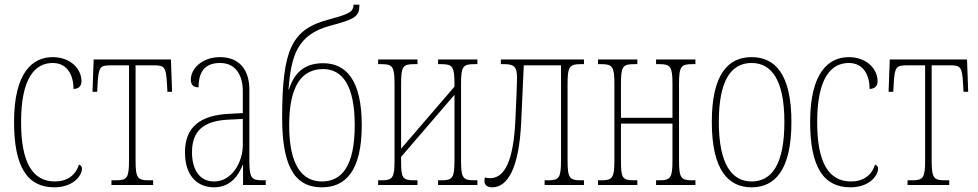

<svg xmlns="http://www.w3.org/2000/svg" viewBox="-20 -790 4175 820"><path d="M212 10C292 10 330 -39 330 -70C330 -78 326 -84 317 -87C303 -41 266 -15 215 -15C118 -15 70 -97 70 -269C70 -456 129 -521 205 -521C271 -521 294 -464 294 -410C315 -411 328 -421 328 -443C328 -496 281 -546 205 -546C120 -546 40 -482 40 -269C40 -77 97 10 212 10Z M456 0H634V-20H614C567 -20 559 -31 559 -105V-511H636C682 -511 689 -505 693 -434L695 -398H715L710 -536H380L375 -398H395L397 -434C401 -505 408 -511 454 -511H531V-105C531 -31 523 -20 476 -20H456Z M894 10C968 10 1001 -46 1016 -85H1018V0H1115V-20H1100C1053 -20 1045 -31 1045 -105V-407C1045 -493 1001 -546 920 -546C842 -546 795 -496 795 -450C795 -426 808 -417 828 -417C828 -489 860 -521 920 -521C988 -521 1017 -466 1017 -402V-307L959 -304C837 -298 770 -249 770 -140C770 -31 830 10 894 10ZM894 -15C835 -15 800 -62 800 -140C800 -228 846 -274 956 -279L1017 -282V-170C1017 -102 974 -15 894 -15Z M1355 10C1454 10 1525 -58 1525 -255C1525 -451 1456 -520 1360 -520C1294 -520 1240 -492 1214 -408H1212C1224 -551 1248 -642 1390 -680C1498 -709 1515 -719 1515 -770H1490C1488 -741 1479 -732 1385 -707C1226 -665 1185 -581 1185 -285C1185 -52 1256 10 1355 10ZM1355 -15C1271 -15 1215 -83 1215 -255C1215 -427 1271 -495 1360 -495C1441 -495 1495 -427 1495 -255C1495 -83 1441 -15 1355 -15Z M1595 0H1763V-20H1748C1698 -20 1693 -31 1693 -105V-120L1921 -385V-105C1921 -31 1913 -20 1866 -20H1851V0H2019V-20H2004C1957 -20 1949 -31 1949 -105V-431C1949 -505 1957 -516 2004 -516H2019V-536H1851V-516H1866C1913 -516 1921 -505 1921 -431V-420L1693 -155V-431C1693 -505 1700 -516 1748 -516H1763V-536H1595V-516H1610C1657 -516 1665 -505 1665 -431V-105C1665 -31 1657 -20 1610 -20H1595Z M2082 10C2147 10 2197 -69 2206 -270L2217 -511H2376V-105C2376 -31 2368 -20 2321 -20H2306V0H2474V-20H2459C2412 -20 2404 -31 2404 -105V-431C2404 -505 2412 -516 2459 -516H2474V-536H2119V-516H2134C2176 -516 2188 -504 2188 -459C2188 -428 2184 -336 2181 -275C2173 -107 2137 -29 2073 -29C2066 -29 2059 -30 2051 -32C2050 -28 2049 -23 2049 -17C2049 1 2062 10 2082 10Z M2534 0H2702V-20H2687C2637 -20 2632 -31 2632 -105V-262H2852V-105C2852 -31 2844 -20 2797 -20H2782V0H2950V-20H2935C2888 -20 2880 -31 2880 -105V-431C2880 -505 2888 -516 2935 -516H2950V-536H2782V-516H2797C2844 -516 2852 -505 2852 -431V-287H2632V-431C2632 -505 2639 -516 2687 -516H2702V-536H2534V-516H2549C2596 -516 2604 -505 2604 -431V-105C2604 -31 2596 -20 2549 -20H2534Z M3190 10C3289 10 3360 -63 3360 -269C3360 -475 3289 -546 3190 -546C3091 -546 3020 -475 3020 -269C3020 -63 3091 10 3190 10ZM3190 -15C3106 -15 3050 -88 3050 -269C3050 -450 3104 -521 3190 -521C3274 -521 3330 -450 3330 -269C3330 -88 3276 -15 3190 -15Z M3612 10C3692 10 3730 -39 3730 -70C3730 -78 3726 -84 3717 -87C3703 -41 3666 -15 3615 -15C3518 -15 3470 -97 3470 -269C3470 -456 3529 -521 3605 -521C3671 -521 3694 -464 3694 -410C3715 -411 3728 -421 3728 -443C3728 -496 3681 -546 3605 -546C3520 -546 3440 -482 3440 -269C3440 -77 3497 10 3612 10Z M3856 0H4034V-20H4014C3967 -20 3959 -31 3959 -105V-511H4036C4082 -511 4089 -505 4093 -434L4095 -398H4115L4110 -536H3780L3775 -398H3795L3797 -434C3801 -505 3808 -511 3854 -511H3931V-105C3931 -31 3923 -20 3876 -20H3856Z"/></svg>

Font: Noto Serif ExtraCondensed Thin
Style: Regular
Weight: 100
Width: 2
Designer: Monotype Design Team
Foundry: Monotype Imaging Inc.
Version: Version 2.013